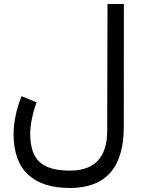

<svg xmlns="http://www.w3.org/2000/svg" viewBox="-20 -687 712 961"><path d="M163.6 -174.8Q147.5 -133.8 139.4 -91.3Q131.3 -48.8 131.3 -17.6Q131.3 81.5 178.5 124.3Q225.6 167 329.6 167Q516.6 167 516.6 -33.2L518.1 -667H600.1L599.6 -52.2Q599.6 253.9 329.1 253.9Q191.9 253.9 119.9 186.3Q47.9 118.7 47.9 -17.1Q47.9 -56.2 57.9 -106.4Q67.9 -156.7 87.9 -205.6Z"/></svg>

Font: Vazir WOL
Style: Regular-WOL
Weight: 400
Designer: Saber Rastikerdar
Foundry: Saber Rastikerdar
Version: Version 30.00;August 23, 2021;FontCreator 13.0.0.2683 64-bit